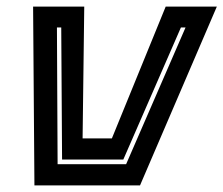

<svg xmlns="http://www.w3.org/2000/svg" viewBox="-20 -560 675 580"><path d="M84 0 80 -540H234.5L229.5 -142H318L480.5 -540H635L403 0ZM154 -64H361L540.5 -477H526.5L352.5 -78H167.5L165 -477H152Z"/></svg>

Font: Tourney
Style: Bold Italic
Weight: 700
Italic angle: -12°
Version: Version 1.015